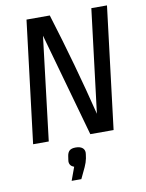

<svg xmlns="http://www.w3.org/2000/svg" viewBox="-95 -722 772 1015"><g transform="rotate(-10 291.0 -214.5)"><path d="M190 -556 123 0H39L119 -655H244Q332 -371 399 -100L467 -655H551L471 0H346ZM286 167 258 226H206L232 155Q207 146 207 122L208 113L211 93Q214 74 224.5 65Q235 56 257 56Q280 56 292.5 65.5Q305 75 305 92Q305 99 304 102L301 122Q297 143 286 167Z"/></g></svg>

Font: Ropa Sans
Style: Italic
Weight: 400
Version: Version 1.100